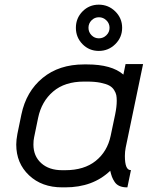

<svg xmlns="http://www.w3.org/2000/svg" viewBox="-20 -787 640 819"><path d="M142.6 -284.2 125.5 -201.2Q122.6 -188.5 122.6 -170.4Q122.6 -121.1 155.8 -91.1Q189 -61 245.1 -61H258.3Q338.9 -61 388.4 -100.8Q438 -140.6 452.1 -208L471.2 -298.8Q478 -332 478 -356.9Q478 -371.1 476.1 -381.1Q474.1 -391.1 466.8 -402.8Q459.5 -414.6 446.3 -421.9Q433.1 -429.2 408.9 -434.1Q384.8 -439 351.1 -439H338.4Q256.3 -439 206.8 -396.7Q157.2 -354.5 142.6 -284.2ZM538.6 -61.5 523.4 12.2H521.5Q502.9 12.2 489.7 6.3Q476.6 0.5 469 -11Q461.4 -22.5 457.5 -33Q453.6 -43.5 450.2 -58.6Q376.5 12.2 258.3 12.2H245.1Q158.2 12.2 103.8 -39.3Q49.3 -90.8 49.3 -170.4Q49.3 -189.9 54.2 -215.8L71.3 -298.8Q91.8 -397 161.9 -454.6Q231.9 -512.2 338.4 -512.2H351.1Q456.5 -512.2 506.3 -468.8L515.6 -513.7H590.3L516.1 -157.2Q512.7 -140.1 512.7 -121.6Q512.7 -61.5 537.1 -61.5ZM370.4 -700.2Q357.4 -687 357.4 -668.5Q357.4 -649.9 370.4 -636.7Q383.3 -623.5 401.9 -623.5Q420.4 -623.5 433.8 -636.7Q447.3 -649.9 447.3 -668.5Q447.3 -687 433.8 -700.2Q420.4 -713.4 401.9 -713.4Q383.3 -713.4 370.4 -700.2ZM332 -598.6Q303.7 -627.4 303.7 -668.5Q303.7 -709.5 332 -738.3Q360.4 -767.1 401.4 -767.1Q442.4 -767.1 471.7 -738.3Q501 -709.5 501 -668.5Q501 -627.4 471.7 -598.6Q442.4 -569.8 401.4 -569.8Q360.4 -569.8 332 -598.6Z"/></svg>

Font: Anka/Coder
Style: Italic
Weight: 400
Italic angle: -12°
Monospace: yes
Version: Version 001.100